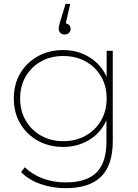

<svg xmlns="http://www.w3.org/2000/svg" viewBox="-20 -784 719 1001"><path d="M323 197Q252 197 190 175Q128 153 90 113L109 88Q149 126 203.5 146.5Q258 167 322 167Q431 167 483 115.5Q535 64 535 -46V-157Q506 -92 446 -55Q386 -18 309 -18Q235 -18 177 -50.5Q119 -83 85.5 -140Q52 -197 52 -271Q52 -345 85.5 -401.5Q119 -458 177 -490.5Q235 -523 309 -523Q386 -523 446.5 -485.5Q507 -448 536 -383V-519H568V-50Q568 77 507 137Q446 197 323 197ZM310 -48Q375 -48 426 -76.5Q477 -105 506.5 -155Q536 -205 536 -271Q536 -336 506.5 -386Q477 -436 426 -464Q375 -492 310 -492Q245 -492 194.5 -464Q144 -436 114.5 -386Q85 -336 85 -271Q85 -205 114.5 -155Q144 -105 194.5 -76.5Q245 -48 310 -48ZM317 -604Q302 -604 294 -613Q286 -622 286 -633Q286 -648 292 -666L322 -764H346L323 -662Q348 -657 348 -633Q348 -621 339.5 -612.5Q331 -604 317 -604Z"/></svg>

Font: Montserrat ExtraLight
Style: Regular
Weight: 200
Designer: Julieta Ulanovsky
Foundry: Julieta Ulanovsky
Version: Version 9.000; ttfautohint (v1.8.4.7-5d5b)